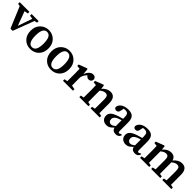

<svg xmlns="http://www.w3.org/2000/svg" viewBox="461 -2078 3674 3674"><g transform="rotate(45 2298.5 -240.5)"><path d="M508 -478V-435L451 -424L288 6H229L49 -425L-4 -435V-478H259V-435L183 -422L291 -132L391 -423L318 -435V-478Z M770 -447Q660 -447 660 -240Q660 -34 770 -34Q881 -34 881 -240Q881 -447 770 -447ZM770 -496Q871 -496 941.5 -426.5Q1012 -357 1012 -241Q1012 -123 943 -54Q874 15 770 15Q666 15 597.5 -54.5Q529 -124 529 -241Q529 -357 599.5 -426.5Q670 -496 770 -496Z M1331 -447Q1221 -447 1221 -240Q1221 -34 1331 -34Q1442 -34 1442 -240Q1442 -447 1331 -447ZM1331 -496Q1432 -496 1502.5 -426.5Q1573 -357 1573 -241Q1573 -123 1504 -54Q1435 15 1331 15Q1227 15 1158.5 -54.5Q1090 -124 1090 -241Q1090 -357 1160.5 -426.5Q1231 -496 1331 -496Z M1820 -485 1831 -363Q1852 -425 1890 -460.5Q1928 -496 1969 -496Q2034 -496 2045 -438Q2045 -405 2026 -384Q2007 -363 1974 -363Q1936 -363 1908 -397L1902 -404Q1854 -363 1831 -286V-210Q1831 -106 1832 -57L1914 -41V0H1645V-41L1709 -53Q1710 -103 1710 -210V-266Q1710 -326 1707 -386L1637 -395V-432L1804 -496Z M2577 -53 2638 -41V0H2391V-41L2455 -54Q2456 -103 2456 -210V-307Q2456 -365 2440 -388.5Q2424 -412 2386 -412Q2331 -412 2274 -362V-210Q2274 -103 2275 -53L2334 -41V0H2087V-41L2152 -54Q2153 -103 2153 -210V-265Q2153 -326 2150 -386L2080 -395V-432L2247 -496L2263 -485L2270 -408Q2348 -496 2440 -496Q2576 -496 2576 -317V-210Q2576 -102 2577 -53Z M2973 -100V-259Q2915 -240 2902 -235Q2815 -200 2815 -133Q2815 -98 2834 -79Q2854 -58 2886 -58Q2904 -58 2920.5 -66.5Q2937 -75 2973 -100ZM3155 -71 3178 -52Q3161 -16 3138 -2Q3115 12 3079 12Q2994 12 2976 -63Q2934 -20 2904.5 -2.5Q2875 15 2831 15Q2773 15 2735.5 -19Q2698 -53 2698 -113Q2698 -164 2736.5 -201Q2775 -238 2877 -271Q2914 -284 2973 -299V-329Q2973 -398 2954 -422.5Q2935 -447 2885 -447Q2868 -447 2845 -444L2833 -386Q2824 -316 2769 -316Q2721 -316 2713 -362Q2722 -423 2778 -459.5Q2834 -496 2924 -496Q3012 -496 3051.5 -453.5Q3091 -411 3091 -314V-94Q3091 -49 3118 -49Q3135 -49 3150 -66Z M3493 -100V-259Q3435 -240 3422 -235Q3335 -200 3335 -133Q3335 -98 3354 -79Q3374 -58 3406 -58Q3424 -58 3440.5 -66.5Q3457 -75 3493 -100ZM3675 -71 3698 -52Q3681 -16 3658 -2Q3635 12 3599 12Q3514 12 3496 -63Q3454 -20 3424.5 -2.5Q3395 15 3351 15Q3293 15 3255.5 -19Q3218 -53 3218 -113Q3218 -164 3256.5 -201Q3295 -238 3397 -271Q3434 -284 3493 -299V-329Q3493 -398 3474 -422.5Q3455 -447 3405 -447Q3388 -447 3365 -444L3353 -386Q3344 -316 3289 -316Q3241 -316 3233 -362Q3242 -423 3298 -459.5Q3354 -496 3444 -496Q3532 -496 3571.5 -453.5Q3611 -411 3611 -314V-94Q3611 -49 3638 -49Q3655 -49 3670 -66Z M4515 -53 4576 -41V0H4332V-41L4394 -54Q4395 -103 4395 -210V-304Q4395 -366 4379 -389Q4363 -412 4324 -412Q4271 -412 4214 -361Q4216 -335 4216 -317V-210Q4216 -103 4217 -53L4277 -41V0H4032V-41L4096 -54Q4097 -103 4097 -210V-303Q4097 -364 4081.5 -388Q4066 -412 4027 -412Q3974 -412 3918 -362V-210Q3918 -103 3919 -53L3978 -41V0H3731V-41L3796 -54Q3797 -103 3797 -210V-265Q3797 -346 3794 -386L3724 -395V-432L3891 -496L3907 -485L3915 -407Q3991 -496 4081 -496Q4180 -496 4206 -404Q4281 -496 4378 -496Q4514 -496 4514 -320V-210Q4514 -103 4515 -53Z"/></g></svg>

Font: TypoPRO Source Serif Pro
Style: Regular
Weight: 600
Designer: Frank Grießhammer
Foundry: Adobe Systems Incorporated
Version: Version 1.017;PS 1.0;hotconv 1.0.79;makeotf.lib2.5.61930